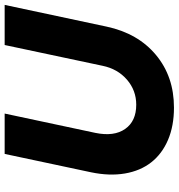

<svg xmlns="http://www.w3.org/2000/svg" viewBox="8 -748 749 804"><g transform="rotate(-90 382.0 -345.5)"><path d="M673 -273Q645 -142 554.5 -66.5Q464 9 334 9Q257 9 198.5 -16Q140 -41 104.5 -86.5Q69 -132 58 -196.5Q47 -261 63 -338L140 -700H309L228 -320Q212 -242 244.5 -195.5Q277 -149 346 -149Q406 -149 451 -188Q496 -227 509 -290L596 -700H764Z"/></g></svg>

Font: Red Hat Display Black
Style: Italic
Weight: 900
Italic angle: -12°
Designer: Pentagram / MCKL
Foundry: Pentagram / MCKL
Version: Version 1.003; Red Hat Display Black Italic